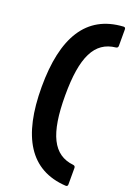

<svg xmlns="http://www.w3.org/2000/svg" viewBox="-186 -885 800 1151"><g transform="rotate(20 213.5 -309.5)"><path d="M391 198C400 199 405 194 405 185V80C405 72 401 66 392 65C260 51 204 -64 204 -310C204 -555 260 -670 392 -684C401 -685 405 -691 405 -699V-804C405 -812 401 -817 394 -817H391C160 -803 54 -625 54 -310C54 6 160 184 391 198Z"/></g></svg>

Font: LINE Seed JP_OTF Bold
Style: Regular
Weight: 700
Designer: LINE & Fontrix & Fontworks
Version: Version 1.009